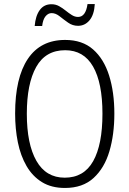

<svg xmlns="http://www.w3.org/2000/svg" viewBox="-20 -922 642 952"><path d="M547 -358Q547 -255 522.5 -172Q498 -89 444 -39.5Q390 10 302 10Q235 10 188 -19Q141 -48 111.5 -99Q82 -150 68.5 -216.5Q55 -283 55 -359Q55 -536 118 -630Q181 -724 303 -724Q388 -724 441.5 -677Q495 -630 521 -547.5Q547 -465 547 -358ZM113 -358Q113 -208 160.5 -124.5Q208 -41 301 -41Q396 -41 442 -123Q488 -205 488 -358Q488 -511 441.5 -592Q395 -673 303 -673Q206 -673 159.5 -590Q113 -507 113 -358ZM152 -793Q156 -843 177 -872Q198 -901 235 -901Q256 -901 273 -891.5Q290 -882 305.5 -869.5Q321 -857 336 -847.5Q351 -838 367 -838Q405 -838 414 -902H450Q447 -849 424 -821.5Q401 -794 367 -794Q340 -794 318 -809.5Q296 -825 276 -841Q256 -857 236 -857Q219 -857 206 -841.5Q193 -826 189 -793Z"/></svg>

Font: Noto Sans Lao UI Cond Light
Style: Regular
Weight: 300
Width: 3
Designer: Monotype Design Team
Foundry: Monotype Imaging Inc.
Version: Version 2.000; ttfautohint (v1.8.4.7-5d5b)